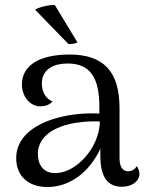

<svg xmlns="http://www.w3.org/2000/svg" viewBox="-20 -740 590 771"><path d="M291 -570 200 -720C175 -721 133 -710 121 -701L255 -563C266 -563 286 -565 291 -570ZM529 -73C522 -59 506 -52 496 -52C473 -52 460 -69 460 -105V-305C460 -452 397 -521 259 -521C143 -521 68 -480 68 -401C68 -356 97 -313 143 -313C159 -313 179 -318 191 -333C160 -344 148 -377 148 -404C148 -467 202 -485 252 -485C344 -485 379 -426 379 -310V-284C328 -287 266 -282 211 -267C115 -241 45 -187 45 -105C45 -35 92 11 170 11C262 11 340 -50 383 -143V-114C383 -28 413 10 470 10C509 10 540 -12 540 -42C540 -50 537 -62 529 -73ZM206 -45C152 -43 132 -81 132 -122C132 -173 168 -211 226 -232C267 -248 334 -255 381 -252C379 -145 285 -47 206 -45Z"/></svg>

Font: Arima Koshi
Style: Regular
Weight: 400
Designer: Joana Correia and Natanael Gama
Foundry: NDISCOVER
Version: Version 1.019;PS 001.019;hotconv 1.0.88;makeotf.lib2.5.64775